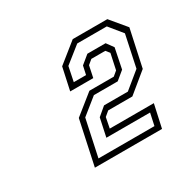

<svg xmlns="http://www.w3.org/2000/svg" viewBox="-79 -781 450 447"><g transform="rotate(-30 146.0 -557.5)"><path d="M59 -415 84.5 -534 137.5 -576.5H203L215 -586.5L224 -628.5L216 -638.5H178.5L166.5 -628.5L160 -597.5H98L111 -657.5L164 -700H257L292 -658L270.5 -558.5L217.5 -515H152.5L140 -504.5L134.5 -476.5H253L239.5 -415ZM77 -429.5H227.5L234.5 -462H117L127.5 -511L150 -530H214L258 -566L276 -651L247.5 -686H168L124 -651L116 -612H149L154 -635L176.5 -653.5H225.5L239 -635L228 -581L205.5 -562.5H141.5L98 -527.5Z"/></g></svg>

Font: Tourney Expanded Light
Style: Italic
Weight: 300
Width: 7
Italic angle: -12°
Designer: Tyler Finck
Foundry: Etcetera Type Co
Version: Version 1.010; ttfautohint (v1.8.3)